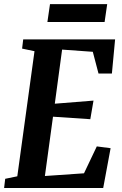

<svg xmlns="http://www.w3.org/2000/svg" viewBox="-22 -940 610 960"><path d="M-1.5 0 4 -46 64.5 -58.5 150.5 -684 88.5 -697 94 -743H553.5L537.5 -572.5H470.5L442 -681L288.5 -692L252 -421.5L445.5 -437L429.5 -344L243 -356.5L202.5 -60L398 -73.5L462 -208L531 -199L494 0ZM228 -919.5H514L501 -830H215Z"/></svg>

Font: Merriweather 24pt SemiCondensed
Style: Bold Italic
Weight: 700
Width: 4
Italic angle: -7.8°
Designer: Eben Sorkin
Foundry: Eben Sorkin
Version: Version 2.101